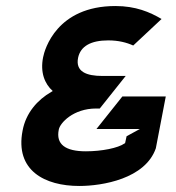

<svg xmlns="http://www.w3.org/2000/svg" viewBox="-20 -610 584 637"><path d="M55 -177C29 -44 129 7 243 7C320 7 462 -17 497 -118L530 -290H386L300 -182H444L400 -158L395 -135L393 -134C372 -119 318 -108 265 -108C197 -108 165 -131 175 -180C179 -202 223 -250 299 -250H311L397 -358H320C267 -358 230 -372 239 -418C247 -457 282 -476 339 -476C373 -476 400 -469 422 -459L516 -547C477 -570 430 -590 363 -590C168 -590 128 -446 123 -420C113 -370 128 -332 155 -308L150 -305C105 -279 66 -236 55 -177Z"/></svg>

Font: Charger EcoBold
Style: Obl
Weight: 1000
Designer: Jasper
Foundry: Cannot Into Space Fonts
Version: Version 1.1